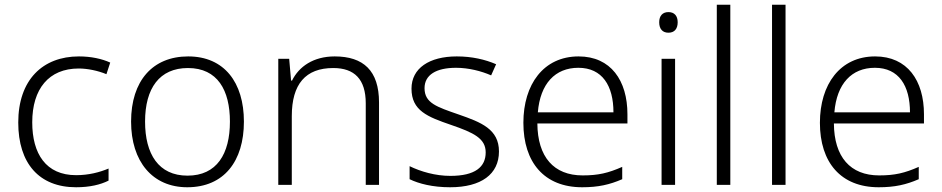

<svg xmlns="http://www.w3.org/2000/svg" viewBox="-20 -780 3974 810"><path d="M301 10C359 10 404 -1 438 -18V-69C400 -53 354 -41 301 -41C174 -41 116 -131 116 -264C116 -405 186 -491 312 -491C349 -491 393 -482 429 -467L445 -516C410 -532 364 -542 313 -542C160 -542 57 -443 57 -263C57 -91 145 10 301 10Z M1009 -267C1009 -432 926 -542 774 -542C624 -542 533 -439 533 -267C533 -99 623 10 770 10C925 10 1009 -100 1009 -267ZM592 -267C592 -408 653 -493 773 -493C898 -493 950 -399 950 -267C950 -131 895 -39 771 -39C649 -39 592 -130 592 -267Z M1392 -542C1302 -542 1241 -499 1212 -440H1208L1200 -532H1154V0H1211V-290C1211 -425 1269 -493 1386 -493C1475 -493 1523 -446 1523 -344V0H1579V-348C1579 -482 1513 -542 1392 -542Z M2085 -141C2085 -235 2010 -264 1915 -297C1823 -329 1771 -345 1771 -408C1771 -464 1820 -494 1904 -494C1957 -494 2011 -480 2052 -462L2073 -509C2027 -529 1971 -542 1907 -542C1791 -542 1716 -492 1716 -406C1716 -313 1784 -287 1883 -253C1979 -220 2029 -196 2029 -137C2029 -76 1985 -38 1880 -38C1817 -38 1755 -56 1708 -79V-24C1747 -5 1805 10 1879 10C2010 10 2085 -45 2085 -141Z M2421 -542C2273 -542 2188 -424 2188 -262C2188 -95 2276 10 2436 10C2504 10 2552 -1 2605 -24V-76C2546 -50 2504 -40 2438 -40C2316 -40 2248 -118 2247 -259H2627V-298C2627 -440 2557 -542 2421 -542ZM2420 -494C2521 -494 2568 -418 2568 -306H2249C2259 -427 2322 -494 2420 -494Z M2800 -729C2775 -729 2761 -713 2761 -686C2761 -658 2775 -642 2800 -642C2825 -642 2839 -658 2839 -686C2839 -713 2825 -729 2800 -729ZM2828 -532H2771V0H2828Z M3061 0V-760H3004V0Z M3294 0V-760H3237V0Z M3672 -542C3524 -542 3439 -424 3439 -262C3439 -95 3527 10 3687 10C3755 10 3803 -1 3856 -24V-76C3797 -50 3755 -40 3689 -40C3567 -40 3499 -118 3498 -259H3878V-298C3878 -440 3808 -542 3672 -542ZM3671 -494C3772 -494 3819 -418 3819 -306H3500C3510 -427 3573 -494 3671 -494Z"/></svg>

Font: Noto Sans Bengali Light
Style: Regular
Weight: 300
Designer: Jelle Bosma - Monotype Design Team
Foundry: Monotype Imaging Inc.
Version: Version 2.003